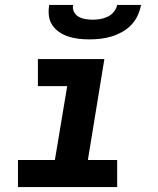

<svg xmlns="http://www.w3.org/2000/svg" viewBox="-20 -760 640 780"><path d="M53 0V-110H203L253 -410H134V-520H404L337 -110H456V0ZM343 -600Q321 -600 299.5 -602.5Q278 -605 258 -611.5Q238 -618 221 -629.5Q204 -641 192.5 -658Q181 -675 178.5 -696.5Q176 -718 180 -740H277Q274 -725 280.5 -712Q287 -699 299.5 -692Q312 -685 326.5 -682.5Q341 -680 356 -680Q371 -680 386.5 -682.5Q402 -685 417 -692Q432 -699 442.5 -712Q453 -725 456 -740H553Q549 -718 539 -696.5Q529 -675 512.5 -658Q496 -641 475 -629.5Q454 -618 432 -611.5Q410 -605 387.5 -602.5Q365 -600 343 -600Z"/></svg>

Font: Iosevka SS04 XBd Ex
Style: Italic
Weight: 800
Width: 7
Italic angle: -9°
Monospace: yes
Designer: Belleve Invis
Foundry: Belleve Invis
Version: Version 19.0.0; ttfautohint (v1.8.4)